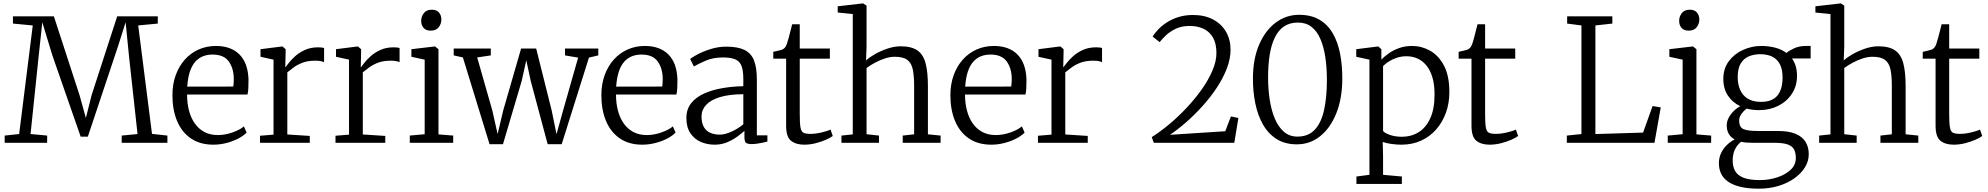

<svg xmlns="http://www.w3.org/2000/svg" viewBox="-20 -839 11677 1128"><path d="M92.5 -51.5 172.5 -689.5 56 -700.5V-743H296.5L447 -281L484.5 -146L518.5 -281L668.5 -743H907V-700.5L792 -689.5L873 -52.5L963.5 -42.5V0H695V-42.5L788 -51.5L738 -508L718 -708L674 -569L496 -36H454L287.5 -514L228.5 -708L207 -508L159.5 -51.5L257 -42.5V0H7.5V-42.5Z M1233.5 11Q1155 11 1101.2 -26Q1047.5 -63 1020.2 -128.5Q993 -194 993 -279.5Q993 -344 1012.2 -397.2Q1031.5 -450.5 1066 -489Q1100.5 -527.5 1147 -548.2Q1193.5 -569 1248.5 -569Q1337 -569 1387 -518.8Q1437 -468.5 1440 -371.5Q1440 -343 1439 -321.5Q1438 -300 1434 -283.5H1079Q1079 -233 1090.2 -189.8Q1101.5 -146.5 1124.2 -114Q1147 -81.5 1181 -63.5Q1215 -45.5 1259.5 -45.5Q1302.5 -45.5 1346.2 -61Q1390 -76.5 1413 -96.5L1429 -60Q1410 -40.5 1379 -24.5Q1348 -8.5 1310 1.2Q1272 11 1233.5 11ZM1080 -330 1350.5 -330.5Q1352 -338.5 1352.8 -352Q1353.5 -365.5 1353.5 -374.5Q1353.5 -436 1324.5 -477.2Q1295.5 -518.5 1228.5 -518.5Q1198.5 -518.5 1172.8 -508.5Q1147 -498.5 1127.2 -476.2Q1107.5 -454 1095.5 -418Q1083.5 -382 1080 -330Z M1507.5 0V-41.5L1587 -48V-488.5L1510.5 -505.5V-550L1637 -566H1639.5L1658 -550V-534L1656 -445H1658Q1662.5 -450.5 1676.2 -468.8Q1690 -487 1713.8 -508.5Q1737.5 -530 1771.2 -545.5Q1805 -561 1849.5 -561Q1863.5 -561 1871.2 -559.8Q1879 -558.5 1884 -557V-473.5Q1881 -476 1867.5 -479.2Q1854 -482.5 1833.5 -482.5Q1787.5 -482.5 1756.2 -470.2Q1725 -458 1704.2 -442Q1683.5 -426 1668 -414V-49L1800 -40.5V0Z M1951 0V-41.5L2030.5 -48V-488.5L1954 -505.5V-550L2080.5 -566H2083L2101.5 -550V-534L2099.5 -445H2101.5Q2106 -450.5 2119.8 -468.8Q2133.5 -487 2157.2 -508.5Q2181 -530 2214.8 -545.5Q2248.5 -561 2293 -561Q2307 -561 2314.8 -559.8Q2322.5 -558.5 2327.5 -557V-473.5Q2324.5 -476 2311 -479.2Q2297.5 -482.5 2277 -482.5Q2231 -482.5 2199.8 -470.2Q2168.5 -458 2147.8 -442Q2127 -426 2111.5 -414V-49L2243.5 -40.5V0Z M2387.5 0V-42.5L2475 -50.5V-488.5L2397 -505.5V-550L2533.5 -566H2536L2556 -550V-49.5L2642.5 -42.5V0ZM2509.5 -659Q2482.5 -659 2468.5 -675.2Q2454.5 -691.5 2454.5 -716.5Q2454.5 -741 2469.8 -761.5Q2485 -782 2516.5 -782H2517.5Q2545 -782 2559 -765.5Q2573 -749 2573 -724.5Q2573 -699.5 2557.8 -679.2Q2542.5 -659 2510.5 -659Z M2645.5 -513.5V-554H2863.5V-513.5L2783.5 -501.5L2872.5 -189.5L2903.5 -51.5L2936.5 -190.5L3041.5 -554H3130L3221 -190.5L3249.5 -50.5L3288 -189.5L3376.5 -500.5L3299.5 -513.5V-554H3495V-513.5L3440 -500.5L3280 8H3197.5L3098 -363.5L3072 -485L3045 -363.5L2935 8H2856L2699.5 -501.5Z M3753.5 11Q3675 11 3621.2 -26Q3567.5 -63 3540.2 -128.5Q3513 -194 3513 -279.5Q3513 -344 3532.2 -397.2Q3551.5 -450.5 3586 -489Q3620.5 -527.5 3667 -548.2Q3713.5 -569 3768.5 -569Q3857 -569 3907 -518.8Q3957 -468.5 3960 -371.5Q3960 -343 3959 -321.5Q3958 -300 3954 -283.5H3599Q3599 -233 3610.2 -189.8Q3621.5 -146.5 3644.2 -114Q3667 -81.5 3701 -63.5Q3735 -45.5 3779.5 -45.5Q3822.5 -45.5 3866.2 -61Q3910 -76.5 3933 -96.5L3949 -60Q3930 -40.5 3899 -24.5Q3868 -8.5 3830 1.2Q3792 11 3753.5 11ZM3600 -330 3870.5 -330.5Q3872 -338.5 3872.8 -352Q3873.5 -365.5 3873.5 -374.5Q3873.5 -436 3844.5 -477.2Q3815.5 -518.5 3748.5 -518.5Q3718.5 -518.5 3692.8 -508.5Q3667 -498.5 3647.2 -476.2Q3627.5 -454 3615.5 -418Q3603.5 -382 3600 -330Z M4179 11Q4134.5 11 4096.8 -5.5Q4059 -22 4035.8 -56.8Q4012.5 -91.5 4012.5 -145.5Q4012.5 -198 4041.2 -233.5Q4070 -269 4118.2 -290.2Q4166.5 -311.5 4225.8 -321.5Q4285 -331.5 4347 -332.5V-374.5Q4347 -424 4336.5 -451.5Q4326 -479 4300 -490.2Q4274 -501.5 4227.5 -501.5Q4169 -501.5 4124.8 -482Q4080.5 -462.5 4056.5 -448.5L4034.5 -492.5Q4044 -501 4076.2 -518.5Q4108.5 -536 4154 -550.5Q4199.5 -565 4247 -565Q4313.5 -565 4353 -546Q4392.5 -527 4409.5 -484.8Q4426.5 -442.5 4426.5 -372.5V-44H4488.5V-7.5Q4477.5 -4.5 4461.5 -1Q4445.5 2.5 4428.2 5Q4411 7.5 4396 7.5Q4374.5 7.5 4364 1Q4353.5 -5.5 4353.5 -34.5V-70Q4341.5 -59 4316.2 -39.8Q4291 -20.5 4256 -4.8Q4221 11 4179 11ZM4209 -48Q4239 -48 4278 -65.8Q4317 -83.5 4347 -109V-285.5Q4264 -285 4209.8 -268.5Q4155.5 -252 4128.5 -222.8Q4101.5 -193.5 4101.5 -155.5Q4101.5 -116 4115.5 -92.2Q4129.5 -68.5 4154 -58.2Q4178.5 -48 4209 -48Z M4705 11Q4656 11 4627.2 -12Q4598.5 -35 4598.5 -100.5V-494.5H4523V-534.5Q4532 -536.5 4543.8 -539.2Q4555.5 -542 4566 -544.8Q4576.5 -547.5 4580.5 -550Q4586 -553.5 4589.8 -557.5Q4593.5 -561.5 4596.8 -567.2Q4600 -573 4603 -581.5Q4607.5 -593.5 4613.8 -617.5Q4620 -641.5 4625.8 -664.2Q4631.5 -687 4634 -696.5H4678.5V-554H4855.5V-494.5H4678.5V-170.5Q4678.5 -115.5 4682.8 -90.8Q4687 -66 4700.5 -59.2Q4714 -52.5 4741 -52.5Q4772 -52.5 4807.5 -61Q4843 -69.5 4859.5 -77.5L4872.5 -40Q4858 -29 4830.8 -17.2Q4803.5 -5.5 4770.5 2.8Q4737.5 11 4705 11Z M4990 -49.5V-756.5L4901.5 -765.5V-802L5049 -819H5051L5071 -806V-567L5068 -484Q5086.5 -501.5 5120.2 -520.8Q5154 -540 5194 -553.5Q5234 -567 5271.5 -567Q5335 -567 5369.8 -542.8Q5404.5 -518.5 5418 -466.8Q5431.5 -415 5431.5 -332.5V-50L5506 -42.5V0H5283.5V-42.5L5350.5 -50V-333.5Q5350.5 -392 5342.8 -430.2Q5335 -468.5 5310.5 -487Q5286 -505.5 5237 -505.5Q5209 -505.5 5178.5 -495.5Q5148 -485.5 5119.8 -470.2Q5091.5 -455 5071 -439.5V-50.5L5144 -42.5V0H4923.5V-42.5Z M5804 11Q5725.5 11 5671.8 -26Q5618 -63 5590.8 -128.5Q5563.5 -194 5563.5 -279.5Q5563.5 -344 5582.8 -397.2Q5602 -450.5 5636.5 -489Q5671 -527.5 5717.5 -548.2Q5764 -569 5819 -569Q5907.5 -569 5957.5 -518.8Q6007.5 -468.5 6010.5 -371.5Q6010.5 -343 6009.5 -321.5Q6008.5 -300 6004.5 -283.5H5649.5Q5649.5 -233 5660.8 -189.8Q5672 -146.5 5694.8 -114Q5717.5 -81.5 5751.5 -63.5Q5785.5 -45.5 5830 -45.5Q5873 -45.5 5916.8 -61Q5960.5 -76.5 5983.5 -96.5L5999.5 -60Q5980.5 -40.5 5949.5 -24.5Q5918.5 -8.5 5880.5 1.2Q5842.5 11 5804 11ZM5650.5 -330 5921 -330.5Q5922.5 -338.5 5923.2 -352Q5924 -365.5 5924 -374.5Q5924 -436 5895 -477.2Q5866 -518.5 5799 -518.5Q5769 -518.5 5743.2 -508.5Q5717.5 -498.5 5697.8 -476.2Q5678 -454 5666 -418Q5654 -382 5650.5 -330Z M6078 0V-41.5L6157.5 -48V-488.5L6081 -505.5V-550L6207.5 -566H6210L6228.5 -550V-534L6226.5 -445H6228.5Q6233 -450.5 6246.8 -468.8Q6260.5 -487 6284.2 -508.5Q6308 -530 6341.8 -545.5Q6375.5 -561 6420 -561Q6434 -561 6441.8 -559.8Q6449.5 -558.5 6454.5 -557V-473.5Q6451.5 -476 6438 -479.2Q6424.5 -482.5 6404 -482.5Q6358 -482.5 6326.8 -470.2Q6295.5 -458 6274.8 -442Q6254 -426 6238.5 -414V-49L6370.5 -40.5V0Z M6746.5 -33.5Q6796 -64.5 6849 -108.8Q6902 -153 6951.5 -205.8Q7001 -258.5 7040.5 -314.2Q7080 -370 7103.2 -424.8Q7126.5 -479.5 7126.5 -527Q7126.5 -583 7106.5 -618Q7086.5 -653 7051 -669.8Q7015.5 -686.5 6969.5 -686.5Q6921.5 -686.5 6887 -669.8Q6852.5 -653 6829.5 -631Q6806.5 -609 6793 -591.5L6751.5 -624.5Q6764 -644.5 6785 -666.5Q6806 -688.5 6835.8 -707.8Q6865.5 -727 6904 -739Q6942.5 -751 6989 -751Q7057.5 -751 7107 -724.5Q7156.5 -698 7183 -652Q7209.5 -606 7209.5 -548Q7209.5 -493.5 7187.5 -436.2Q7165.5 -379 7128.2 -323Q7091 -267 7044.5 -215.5Q6998 -164 6948.5 -120.8Q6899 -77.5 6853.5 -47L7178.5 -68L7211.5 -155L7255.5 -146L7231.5 0H6758.5Z M7599 9Q7529.5 9 7480 -22.2Q7430.5 -53.5 7399.8 -107.8Q7369 -162 7354.8 -232.2Q7340.5 -302.5 7341 -380Q7341.5 -494 7377.8 -577.5Q7414 -661 7475.2 -706.5Q7536.5 -752 7612 -752Q7683 -752 7731.8 -723.2Q7780.5 -694.5 7810.2 -643Q7840 -591.5 7853.2 -522.8Q7866.5 -454 7866 -374Q7865.5 -261.5 7831.5 -175.2Q7797.5 -89 7737.5 -40Q7677.5 9 7599 9ZM7602 -36.5Q7667 -36.5 7705 -77.8Q7743 -119 7759.2 -193.8Q7775.5 -268.5 7775.5 -370Q7775.5 -442 7766.2 -503.2Q7757 -564.5 7737.2 -610.2Q7717.5 -656 7685 -681.2Q7652.5 -706.5 7606 -706.5Q7557.5 -706.5 7524 -684Q7490.5 -661.5 7469.8 -619Q7449 -576.5 7439.5 -517.2Q7430 -458 7430 -384Q7430 -314.5 7439.8 -252Q7449.5 -189.5 7470.2 -140.8Q7491 -92 7523.8 -64.2Q7556.5 -36.5 7602 -36.5Z M7949 241.5V198L8025.5 188V-488.5L7948 -505.5V-550L8075.5 -566H8077.5L8095.5 -550V-489Q8113 -507 8139 -525.5Q8165 -544 8199.5 -556.5Q8234 -569 8276 -569Q8332 -569 8382 -541Q8432 -513 8463.5 -453.2Q8495 -393.5 8495 -297.5Q8495 -233 8475 -177.2Q8455 -121.5 8418 -79Q8381 -36.5 8329 -12.8Q8277 11 8213.5 11Q8186 11 8155 6.8Q8124 2.5 8103.5 -5L8105.5 80V188L8216 198V241.5ZM8217 -35.5Q8271 -35.5 8314 -62Q8357 -88.5 8382.5 -143.5Q8408 -198.5 8408 -283.5Q8408 -343 8395 -385.8Q8382 -428.5 8359 -455.8Q8336 -483 8306.5 -495.8Q8277 -508.5 8243.5 -508.5Q8212 -508.5 8185 -499.2Q8158 -490 8137.5 -476.5Q8117 -463 8105.5 -450.5V-70Q8113 -58 8144.5 -46.8Q8176 -35.5 8217 -35.5Z M8731.5 11Q8682.5 11 8653.8 -12Q8625 -35 8625 -100.5V-494.5H8549.5V-534.5Q8558.5 -536.5 8570.2 -539.2Q8582 -542 8592.5 -544.8Q8603 -547.5 8607 -550Q8612.5 -553.5 8616.2 -557.5Q8620 -561.5 8623.2 -567.2Q8626.5 -573 8629.5 -581.5Q8634 -593.5 8640.2 -617.5Q8646.5 -641.5 8652.2 -664.2Q8658 -687 8660.5 -696.5H8705V-554H8882V-494.5H8705V-170.5Q8705 -115.5 8709.2 -90.8Q8713.5 -66 8727 -59.2Q8740.5 -52.5 8767.5 -52.5Q8798.5 -52.5 8834 -61Q8869.5 -69.5 8886 -77.5L8899 -40Q8884.5 -29 8857.2 -17.2Q8830 -5.5 8797 2.8Q8764 11 8731.5 11Z M9185 0V-42.5L9271 -51.5V-689.5L9187 -700.5V-743H9452.5V-700.5L9353 -689.5V-51.5L9633 -60L9689 -216L9737 -208L9700 0Z M9778 0V-42.5L9865.5 -50.5V-488.5L9787.5 -505.5V-550L9924 -566H9926.5L9946.5 -550V-49.5L10033 -42.5V0ZM9900 -659Q9873 -659 9859 -675.2Q9845 -691.5 9845 -716.5Q9845 -741 9860.2 -761.5Q9875.5 -782 9907 -782H9908Q9935.5 -782 9949.5 -765.5Q9963.5 -749 9963.5 -724.5Q9963.5 -699.5 9948.2 -679.2Q9933 -659 9901 -659Z M10314 269.5Q10249.5 269.5 10204.5 258.5Q10159.5 247.5 10131.5 227.5Q10103.5 207.5 10091 180.2Q10078.5 153 10078.5 120Q10078.5 87.5 10091.5 60.2Q10104.5 33 10125.8 12.5Q10147 -8 10171.5 -20Q10149 -31.5 10136.8 -52Q10124.5 -72.5 10124.5 -102.5Q10124.5 -125 10135.8 -146.5Q10147 -168 10165 -186Q10183 -204 10204 -215Q10158.5 -237 10131.5 -277.2Q10104.5 -317.5 10104.5 -375.5Q10104.5 -436.5 10137 -479.8Q10169.5 -523 10220.8 -546Q10272 -569 10327 -569Q10370.5 -569 10409 -559Q10447.5 -549 10475.5 -528Q10486 -538.5 10517.5 -553.8Q10549 -569 10589 -569H10617.5V-495.5H10508Q10517 -483 10523.8 -467.2Q10530.5 -451.5 10534 -433.2Q10537.5 -415 10537.5 -395Q10537.5 -333.5 10507.2 -287.8Q10477 -242 10426.5 -217Q10376 -192 10316 -192Q10296 -192 10277.2 -194.2Q10258.5 -196.5 10241 -201Q10223 -187 10210.2 -168.8Q10197.5 -150.5 10197.5 -131Q10197.5 -92 10222.2 -80.8Q10247 -69.5 10307 -69.5H10425.5Q10489 -69.5 10529 -52.8Q10569 -36 10587.8 -5.2Q10606.5 25.5 10606.5 66.5Q10606.5 108 10584 144.2Q10561.5 180.5 10521.8 208.8Q10482 237 10428.8 253.2Q10375.5 269.5 10314 269.5ZM10319 219Q10372 219 10420.5 203.2Q10469 187.5 10499.8 158.8Q10530.5 130 10530.5 89.5Q10530.5 62 10521.5 41.8Q10512.5 21.5 10485.8 10.8Q10459 0 10405.5 0H10281.5Q10261.5 0 10243 -1.2Q10224.5 -2.5 10208.5 -6Q10184.5 13.5 10172 40.8Q10159.5 68 10159.5 104Q10159.5 140 10174 165.8Q10188.5 191.5 10223.2 205.2Q10258 219 10319 219ZM10325.5 -240.5Q10391 -240.5 10421.8 -277Q10452.5 -313.5 10452.5 -384.5Q10452.5 -431 10437.2 -461Q10422 -491 10392.8 -505.8Q10363.5 -520.5 10321 -520.5Q10284.5 -520.5 10254.5 -508Q10224.5 -495.5 10206.8 -466.2Q10189 -437 10189 -386.5Q10189 -345 10203 -312Q10217 -279 10247.2 -259.8Q10277.5 -240.5 10325.5 -240.5Z M10734 -49.5V-756.5L10645.5 -765.5V-802L10793 -819H10795L10815 -806V-567L10812 -484Q10830.5 -501.5 10864.2 -520.8Q10898 -540 10938 -553.5Q10978 -567 11015.5 -567Q11079 -567 11113.8 -542.8Q11148.5 -518.5 11162 -466.8Q11175.5 -415 11175.5 -332.5V-50L11250 -42.5V0H11027.5V-42.5L11094.5 -50V-333.5Q11094.5 -392 11086.8 -430.2Q11079 -468.5 11054.5 -487Q11030 -505.5 10981 -505.5Q10953 -505.5 10922.5 -495.5Q10892 -485.5 10863.8 -470.2Q10835.5 -455 10815 -439.5V-50.5L10888 -42.5V0H10667.5V-42.5Z M11458 11Q11409 11 11380.2 -12Q11351.5 -35 11351.5 -100.5V-494.5H11276V-534.5Q11285 -536.5 11296.8 -539.2Q11308.5 -542 11319 -544.8Q11329.5 -547.5 11333.5 -550Q11339 -553.5 11342.8 -557.5Q11346.5 -561.5 11349.8 -567.2Q11353 -573 11356 -581.5Q11360.5 -593.5 11366.8 -617.5Q11373 -641.5 11378.8 -664.2Q11384.5 -687 11387 -696.5H11431.5V-554H11608.5V-494.5H11431.5V-170.5Q11431.5 -115.5 11435.8 -90.8Q11440 -66 11453.5 -59.2Q11467 -52.5 11494 -52.5Q11525 -52.5 11560.5 -61Q11596 -69.5 11612.5 -77.5L11625.5 -40Q11611 -29 11583.8 -17.2Q11556.5 -5.5 11523.5 2.8Q11490.5 11 11458 11Z"/></svg>

Font: Merriweather 20pt Light
Style: Regular
Weight: 300
Version: Version 2.100